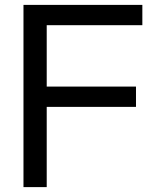

<svg xmlns="http://www.w3.org/2000/svg" viewBox="-20 -765 638 785"><path d="M76 0V-745H562V-662H171V-411H536V-328H171V0Z"/></svg>

Font: Plus Jakarta Display
Style: Regular
Weight: 400
Designer: Gumpita Rahayu
Foundry: Tokotype Studio
Version: Version 1.000;hotconv 1.0.109;makeotfexe 2.5.65596